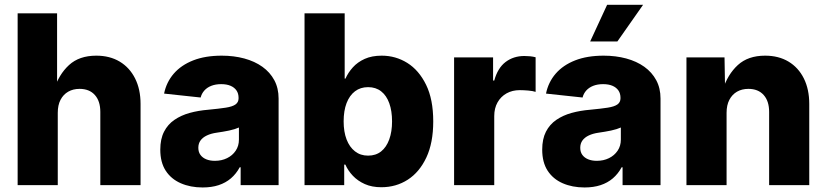

<svg xmlns="http://www.w3.org/2000/svg" viewBox="-20 -784 3501 813"><path d="M224.6 -306.2V0H54.7V-727.5H221.7V-402.8H208Q229 -468.8 272.2 -508.5Q315.4 -548.3 387.7 -548.3Q444.8 -548.3 486.8 -523.2Q528.8 -498 552 -451.9Q575.2 -405.8 575.2 -343.8V0H404.8V-310.1Q404.8 -356 381.6 -381.8Q358.4 -407.7 316.9 -407.7Q289.6 -407.7 268.8 -395.8Q248 -383.8 236.3 -361.3Q224.6 -338.9 224.6 -306.2Z M837.9 9.8Q786.1 9.8 745.4 -8.1Q704.6 -25.9 681.6 -61.3Q658.7 -96.7 658.7 -150.4Q658.7 -195.3 674.6 -226.3Q690.4 -257.3 718.8 -276.6Q747.1 -295.9 783.4 -305.9Q819.8 -315.9 861.3 -319.3Q907.7 -323.7 936 -328.1Q964.4 -332.5 977.3 -341.8Q990.2 -351.1 990.2 -367.7V-369.6Q990.2 -388.2 981.4 -400.9Q972.7 -413.6 956.3 -420.7Q939.9 -427.7 916.5 -427.7Q893.1 -427.7 875 -420.7Q856.9 -413.6 845.5 -400.9Q834 -388.2 829.6 -371.1L674.8 -387.7Q684.6 -436 715.8 -472.2Q747.1 -508.3 798.1 -528.3Q849.1 -548.3 918.9 -548.3Q970.2 -548.3 1014.4 -536.4Q1058.6 -524.4 1091.1 -501.2Q1123.5 -478 1141.6 -444.3Q1159.7 -410.6 1159.7 -366.7V0H999V-75.7H995.1Q980 -47.9 957.8 -28.8Q935.5 -9.8 905.8 0Q876 9.8 837.9 9.8ZM889.6 -103Q918.5 -103 941.4 -114.3Q964.4 -125.5 978 -145.8Q991.7 -166 991.7 -192.9V-244.1Q984.4 -240.7 973.6 -237.3Q962.9 -233.9 950.2 -231.2Q937.5 -228.5 924.1 -226.3Q910.6 -224.1 897.9 -222.2Q873.5 -218.8 856 -210.4Q838.4 -202.1 829.1 -189.2Q819.8 -176.3 819.8 -158.2Q819.8 -140.1 828.9 -127.9Q837.9 -115.7 853.5 -109.4Q869.1 -103 889.6 -103Z M1594.7 8.8Q1554.7 8.8 1524.7 -4.6Q1494.6 -18.1 1474.1 -39.8Q1453.6 -61.5 1442.4 -86.9H1437.5V0H1269.5V-727.5H1439.5V-451.2H1442.9Q1454.1 -476.6 1474.1 -498.8Q1494.1 -521 1524.4 -534.7Q1554.7 -548.3 1596.2 -548.3Q1655.3 -548.3 1704.6 -517.6Q1753.9 -486.8 1784.2 -425Q1814.5 -363.3 1814.5 -270Q1814.5 -179.2 1785.4 -117.2Q1756.3 -55.2 1706.8 -23.2Q1657.2 8.8 1594.7 8.8ZM1538.6 -125Q1571.3 -125 1593.8 -142.8Q1616.2 -160.6 1628.2 -193.6Q1640.1 -226.6 1640.1 -270Q1640.1 -314 1628.4 -346.7Q1616.7 -379.4 1594 -397.2Q1571.3 -415 1538.6 -415Q1506.3 -415 1483.2 -397.5Q1460 -379.9 1447.5 -347.4Q1435.1 -314.9 1435.1 -270Q1435.1 -226.1 1447.5 -193.6Q1460 -161.1 1483.2 -143.1Q1506.3 -125 1538.6 -125Z M1902.8 0V-541H2067.9V-442.9H2072.8Q2087.4 -496.1 2120.8 -521.5Q2154.3 -546.9 2200.2 -546.9Q2212.4 -546.9 2224.9 -545.7Q2237.3 -544.4 2248 -541.5V-395Q2236.3 -398.9 2216.6 -400.6Q2196.8 -402.3 2180.7 -402.3Q2149.4 -402.3 2125 -388.7Q2100.6 -375 2086.7 -350.3Q2072.8 -325.7 2072.8 -292.5V0Z M2455.1 9.8Q2403.3 9.8 2362.5 -8.1Q2321.8 -25.9 2298.8 -61.3Q2275.9 -96.7 2275.9 -150.4Q2275.9 -195.3 2291.7 -226.3Q2307.6 -257.3 2335.9 -276.6Q2364.3 -295.9 2400.6 -305.9Q2437 -315.9 2478.5 -319.3Q2524.9 -323.7 2553.2 -328.1Q2581.5 -332.5 2594.5 -341.8Q2607.4 -351.1 2607.4 -367.7V-369.6Q2607.4 -388.2 2598.6 -400.9Q2589.8 -413.6 2573.5 -420.7Q2557.1 -427.7 2533.7 -427.7Q2510.3 -427.7 2492.2 -420.7Q2474.1 -413.6 2462.6 -400.9Q2451.2 -388.2 2446.8 -371.1L2292 -387.7Q2301.8 -436 2333 -472.2Q2364.3 -508.3 2415.3 -528.3Q2466.3 -548.3 2536.1 -548.3Q2587.4 -548.3 2631.6 -536.4Q2675.8 -524.4 2708.3 -501.2Q2740.7 -478 2758.8 -444.3Q2776.9 -410.6 2776.9 -366.7V0H2616.2V-75.7H2612.3Q2597.2 -47.9 2575 -28.8Q2552.7 -9.8 2522.9 0Q2493.2 9.8 2455.1 9.8ZM2506.8 -103Q2535.6 -103 2558.6 -114.3Q2581.5 -125.5 2595.2 -145.8Q2608.9 -166 2608.9 -192.9V-244.1Q2601.6 -240.7 2590.8 -237.3Q2580.1 -233.9 2567.4 -231.2Q2554.7 -228.5 2541.3 -226.3Q2527.8 -224.1 2515.1 -222.2Q2490.7 -218.8 2473.1 -210.4Q2455.6 -202.1 2446.3 -189.2Q2437 -176.3 2437 -158.2Q2437 -140.1 2446 -127.9Q2455.1 -115.7 2470.7 -109.4Q2486.3 -103 2506.8 -103ZM2479 -608.4 2550.8 -763.7H2703.1L2594.2 -608.4Z M3056.6 -306.2V0H2886.7V-541H3047.9L3050.3 -402.8H3040Q3061 -468.8 3104.2 -508.5Q3147.5 -548.3 3219.7 -548.3Q3276.9 -548.3 3318.8 -523.2Q3360.8 -498 3383.8 -451.9Q3406.7 -405.8 3406.7 -343.8V0H3236.8V-310.1Q3236.8 -356 3213.6 -381.8Q3190.4 -407.7 3148.9 -407.7Q3121.6 -407.7 3100.8 -395.8Q3080.1 -383.8 3068.4 -361.3Q3056.6 -338.9 3056.6 -306.2Z"/></svg>

Font: Inter 17pt ExtraBold
Style: Regular
Weight: 800
Version: Version 4.001;git-66647c0bb